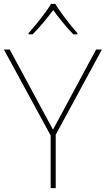

<svg xmlns="http://www.w3.org/2000/svg" viewBox="-20 -969 545 989"><path d="M265 -949H243C219 -908 164 -839 127 -798V-792H148C185 -829 226 -879 254 -917C282 -879 321 -829 358 -792H379V-798C342 -839 289 -908 265 -949ZM253 -301 30 -714H0L241 -271V0H267V-275L505 -714H475Z"/></svg>

Font: Noto Sans Canadian Aboriginal Thin
Style: Regular
Weight: 100
Designer: Monotype Design Team, Typotheque's Kevin King
Foundry: Monotype Imaging Inc.
Version: Version 2.004